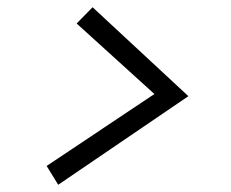

<svg xmlns="http://www.w3.org/2000/svg" viewBox="-20 -614 640 531"><path d="M236 -594 501 -348 141 -103 109 -155 407 -354 192 -549Z"/></svg>

Font: Red Hat Mono
Style: Italic
Weight: 300
Italic angle: -12°
Monospace: yes
Designer: Pentagram, MCKL
Foundry: Pentagram, MCKL
Version: Version 1.023